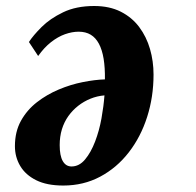

<svg xmlns="http://www.w3.org/2000/svg" viewBox="-20 -586 636 624"><path d="M74 -449.5Q88 -471 115.2 -498.2Q142.5 -525.5 185 -546Q227.5 -566.5 286 -566.5Q336 -566.5 372.5 -548Q409 -529.5 432.5 -498Q456 -466.5 467.5 -426.8Q479 -387 479 -343.5Q479 -271 458.2 -206Q437.5 -141 398.5 -90.8Q359.5 -40.5 305.5 -11.8Q251.5 17 185.5 17Q132.5 17 97.8 -0.2Q63 -17.5 45.8 -46.5Q28.5 -75.5 28.5 -111Q28.5 -158 48 -193.2Q67.5 -228.5 100 -253.8Q132.5 -279 171.2 -295.2Q210 -311.5 249.2 -319.2Q288.5 -327 321 -328Q321.5 -366 316.8 -395Q312 -424 301.5 -443.8Q291 -463.5 274.8 -473.2Q258.5 -483 235.5 -483Q214.5 -483 191.2 -474.8Q168 -466.5 145.5 -448.8Q123 -431 104 -404ZM212.5 -45Q237.5 -45 256.5 -67.8Q275.5 -90.5 289 -125.8Q302.5 -161 309.8 -201.2Q317 -241.5 319.5 -276Q295.5 -274 274 -265.2Q252.5 -256.5 234.2 -242.2Q216 -228 202.2 -208.8Q188.5 -189.5 181.2 -165.8Q174 -142 174 -114.5Q174 -80 184 -62.5Q194 -45 212.5 -45Z"/></svg>

Font: Merriweather 24pt SemiCondensed Black
Style: Italic
Weight: 900
Width: 4
Italic angle: -7.8°
Designer: Eben Sorkin
Foundry: Eben Sorkin
Version: Version 2.101